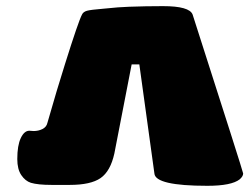

<svg xmlns="http://www.w3.org/2000/svg" viewBox="-20 -599 809 623"><path d="M769 -36.1Q769 -26.9 757.8 -17.1Q731 3.9 652.8 3.9Q483.9 3.9 481 -36.1L432.1 -390.1H407.2L351.1 -101.1Q338.4 -43.5 306.4 -21.2Q274.4 1 206.1 1H147.9Q103 1 80.1 -5.9Q62 -11.7 49.1 -30.8Q36.1 -49.8 36.1 -83Q36.1 -127 47.4 -150.9Q58.6 -174.8 75.2 -174.8Q77.6 -174.8 82 -174.3Q86.4 -173.8 88.9 -173.8Q105 -173.8 117.9 -180.4Q130.9 -187 133.8 -200.2Q165 -309.6 190.9 -391.1Q234.4 -529.8 246.1 -551.8Q250 -560.5 262 -564Q273.9 -567.4 315.9 -570.8Q366.7 -576.2 398.9 -577.1Q452.6 -579.1 508.8 -579.1Q594.7 -579.1 605 -551.8Q769 -41 769 -36.1Z"/></svg>

Font: GGS TheRock Black
Style: Regular
Weight: 900
Designer: Rodrigo Fuenzalida (2012); Goodgame Studios (2014)
Foundry: Rodrigo Fuenzalida,2012;  GGS,2014
Version: Version 1.002 | FøM Mod